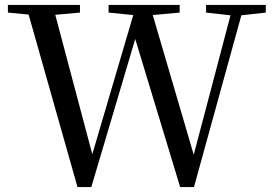

<svg xmlns="http://www.w3.org/2000/svg" viewBox="-20 -752 1104 778"><path d="M815 -701 914 -690 765 -125 599 -691 708 -701V-732H420V-701L520 -691L354 -127L204 -692L304 -701V-732H12V-701L96 -693L294 6H350L528 -594L710 6H766L958 -690L1057 -701V-732H815Z"/></svg>

Font: Noto Serif HK Medium
Style: Regular
Weight: 500
Designer: Ryoko NISHIZUKA 西塚涼子 (kana & ideographs); Frank Grießhammer (Latin, Greek & Cyrillic); Wenlong ZHANG 张文龙 (bopomofo); San
Foundry: Adobe
Version: Version 2.001;hotconv 1.1.0;makeotfexe 2.6.0